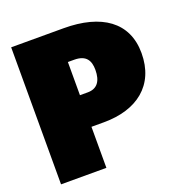

<svg xmlns="http://www.w3.org/2000/svg" viewBox="-126 -808 871 919"><g transform="rotate(-20 309.0 -349.0)"><path d="M297 -698H30V0H261V-209H325C493 -209 607 -295 607 -459C607 -617 489 -698 297 -698ZM301 -370H261V-539H293C354 -539 372 -506 372 -459C372 -402 349 -370 301 -370Z"/></g></svg>

Font: Fira Sans Ultra
Style: Regular
Weight: 950
Designer: Carrois Corporate & Edenspiekermann AG
Foundry: Carrois Corporate GbR & Edenspiekermann AG
Version: Version 4.203;PS 004.203;hotconv 1.0.88;makeotf.lib2.5.64775